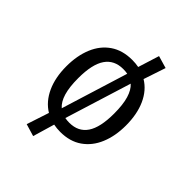

<svg xmlns="http://www.w3.org/2000/svg" viewBox="-223 -799 1061 1061"><g transform="rotate(45 307.5 -268.5)"><path d="M308.7 -551.3Q334.9 -551.3 359 -546.7L397.9 -670.8L470.3 -649.7L427.2 -520.5Q481.5 -487.7 510.8 -423.1Q540 -358.5 540 -270.3Q540 -187.7 513.3 -124.1Q486.7 -60.5 434.9 -24.4Q383.1 11.8 307.7 11.8Q280.5 11.8 255.9 6.7L218.5 133.8L146.7 112.3L189.7 -18.5Q134.9 -51.8 105.1 -116.7Q75.4 -181.5 75.4 -269.2Q75.4 -352.3 102.1 -416.2Q128.7 -480 180.8 -515.6Q232.8 -551.3 308.7 -551.3ZM308.7 -480.5Q239 -480.5 203.6 -429Q168.2 -377.4 168.2 -269.2Q168.2 -199 181.5 -154.4Q194.9 -109.7 221.5 -86.7L342.6 -477.4Q327.2 -480.5 308.7 -480.5ZM447.2 -270.3Q447.2 -340.5 433.8 -385.1Q420.5 -429.7 394.9 -452.3L273.8 -62.6Q289.2 -59.5 307.7 -59.5Q377.4 -59.5 412.3 -111Q447.2 -162.6 447.2 -270.3Z"/></g></svg>

Font: FiraCode Nerd Font Mono
Style: Regular
Weight: 400
Monospace: yes
Designer: Carrois Corporate, Edenspiekermann AG, Nikita Prokopov
Foundry: Carrois Corporate, Edenspiekermann AG, Nikita Prokopov
Version: Version 6.002;Nerd Fonts 3.4.0